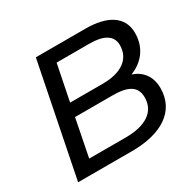

<svg xmlns="http://www.w3.org/2000/svg" viewBox="-152 -870 1060 1039"><g transform="rotate(-30 378.5 -350.0)"><path d="M594 -361C668 -389 723 -452 723 -546C723 -647 642 -700 502 -700H192L52 0H389C572 0 693 -74 693 -219C693 -292 655 -340 594 -361ZM481 -619C568 -619 619 -591 619 -530C619 -440 545 -395 435 -395H230L275 -619ZM396 -81H168L214 -314H448C542 -314 594 -289 594 -218C594 -129 522 -81 396 -81Z"/></g></svg>

Font: AWKNG-Font Medium
Style: Italic
Weight: 500
Italic angle: -11.3°
Designer: Awakening Church
Foundry: Awakening Church
Version: Version 1.700;PS 001.700;hotconv 1.0.88;makeotf.lib2.5.64775